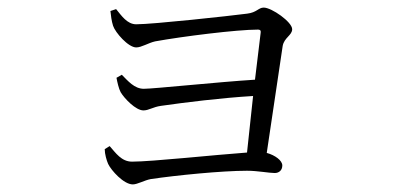

<svg xmlns="http://www.w3.org/2000/svg" viewBox="-20 -498 1040 506"><path d="M269 -113 256 -105C256 -92 261 -75 265 -66C273 -49 306 -12 330 -12C342 -12 361 -23 377 -26C444 -36 565 -48 631 -48C659 -48 689 -42 704 -42C715 -42 724 -49 724 -62C724 -75 705 -89 683 -95L725 -377C729 -399 750 -405 750 -421C750 -440 696 -478 675 -478C661 -478 657 -465 631 -462C585 -456 383 -434 339 -434C315 -434 300 -457 286 -474L271 -469C272 -459 274 -442 278 -430C284 -412 318 -373 339 -373C353 -373 371 -385 389 -389C461 -402 604 -420 660 -420C665 -420 668 -418 667 -412L652 -288C556 -282 385 -264 359 -264C334 -264 317 -285 301 -301L287 -293C289 -282 293 -264 298 -255C308 -238 338 -207 358 -207C372 -207 383 -216 404 -219C467 -228 563 -240 647 -245L631 -96C547 -90 380 -72 328 -72C300 -72 285 -95 269 -113Z"/></svg>

Font: Noto Serif JP Light
Style: Regular
Weight: 300
Designer: Ryoko NISHIZUKA 西塚涼子 (kana & ideographs); Frank Grießhammer (Latin, Greek & Cyrillic); Wenlong ZHANG 张文龙 (bopomofo); San
Foundry: Adobe
Version: Version 2.001;hotconv 1.1.0;makeotfexe 2.6.0